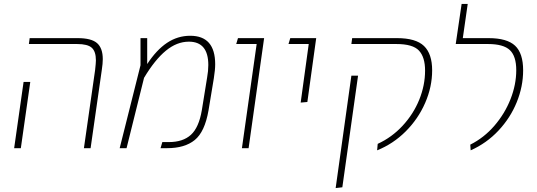

<svg xmlns="http://www.w3.org/2000/svg" viewBox="-20 -754 2731 977"><path d="M464 -398Q468 -434 468 -447Q468 -492 447 -511Q426 -530 372 -530H127L131 -560H375Q445 -560 474 -534.5Q503 -509 503 -453Q503 -431 498 -398L441 0H407ZM100 -337H134L86 0H52Z M1075 -427Q1075 -399 1068 -355L1041 -192Q1022 -83 971 -41.5Q920 0 830 0H797L806 -31H839Q911 -31 951.5 -68Q992 -105 1007 -193L1034 -360Q1040 -393 1040 -423Q1040 -542 941 -542Q880 -542 824 -496Q768 -450 713 -358L624 0H589L695 -422V-560H729V-428Q776 -500 830 -536Q884 -572 948 -572Q1075 -572 1075 -427Z M1286 -530H1182L1191 -560H1324L1245 0H1211Z M1551 -530H1448L1457 -560H1589L1544 -235L1510 -232Z M1902 -22Q1974 -55 2029 -114.5Q2084 -174 2113.5 -247Q2143 -320 2143 -395Q2143 -463 2112 -496.5Q2081 -530 1997 -530H1768L1772 -560H2000Q2096 -560 2137.5 -520Q2179 -480 2179 -396Q2179 -312 2143.5 -230.5Q2108 -149 2044.5 -85.5Q1981 -22 1899 11ZM1768 -369H1802L1722 199L1688 203Z M2373 -18Q2443 -53 2496 -114.5Q2549 -176 2578 -250Q2607 -324 2607 -397Q2607 -468 2574.5 -499Q2542 -530 2463 -530H2299L2329 -734H2360L2335 -560H2466Q2560 -560 2601 -521.5Q2642 -483 2642 -396Q2642 -314 2609.5 -234Q2577 -154 2516.5 -89.5Q2456 -25 2375 11Z"/></svg>

Font: FiraGO UltraLight
Style: Italic
Weight: 200
Italic angle: -8°
Designer: bBox Type GmbH
Foundry: bBox Type GmbH
Version: Version 1.001